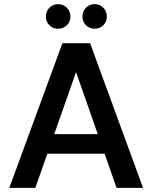

<svg xmlns="http://www.w3.org/2000/svg" viewBox="-20 -909 737 929"><path d="M25 0 282 -700H416L672 0H544L348 -560L151 0ZM140 -165 172 -260H517L549 -165ZM262 -770Q236 -770 219 -787Q202 -804 202 -829Q202 -854 219 -871.5Q236 -889 262 -889Q286 -889 303.5 -871.5Q321 -854 321 -829Q321 -804 303.5 -787Q286 -770 262 -770ZM438 -770Q413 -770 396 -787Q379 -804 379 -829Q379 -854 396 -871.5Q413 -889 438 -889Q463 -889 480 -871.5Q497 -854 497 -829Q497 -804 480 -787Q463 -770 438 -770Z"/></svg>

Font: DM Sans 12pt SemiBold
Style: Regular
Weight: 600
Version: Version 4.004;gftools[0.9.30]